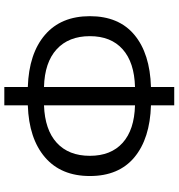

<svg xmlns="http://www.w3.org/2000/svg" viewBox="10 -796 799 858"><g transform="rotate(90 409.0 -366.5)"><path d="M368.2 13.2V-91.8Q218.8 -96.7 135.3 -168.5Q51.8 -240.2 51.8 -369.1Q51.8 -498.5 135.3 -568.1Q218.8 -637.7 368.2 -642.1V-746.1H450.2V-642.1Q598.6 -637.7 682.4 -568.1Q766.1 -498.5 766.1 -369.1Q766.1 -240.2 682.4 -168.5Q598.6 -96.7 450.2 -91.8V13.2ZM368.2 -164.1V-570.8Q258.3 -567.9 199.7 -515.6Q141.1 -463.4 141.1 -369.1Q141.1 -274.4 199.7 -220.7Q258.3 -167 368.2 -164.1ZM450.2 -570.8V-164.1Q559.6 -168 617.7 -221.2Q675.8 -274.4 675.8 -369.1Q675.8 -463.4 617.7 -515.6Q559.6 -567.9 450.2 -570.8Z"/></g></svg>

Font: Source Han Sans CN
Style: Regular
Weight: 400
Designer: Ryoko NISHIZUKA  (kana, bopomofo & ideographs); Paul D. Hunt (Latin, Greek & Cyrillic); Sandoll Communications , Soo-you
Foundry: Adobe
Version: Version 2.004;hotconv 1.0.118;makeotfexe 2.5.65603